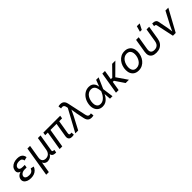

<svg xmlns="http://www.w3.org/2000/svg" viewBox="415 -2542 4528 4528"><g transform="rotate(-45 2679.0 -278.5)"><path d="M228.5 9.8Q164.6 9.8 117.4 -10Q70.3 -29.8 47.1 -65.2Q23.9 -100.6 31.7 -147.5Q35.6 -169.4 48.1 -193.4Q60.5 -217.3 85.9 -237.8Q111.3 -258.3 153.8 -271.2Q196.3 -284.2 259.8 -284.2H335.9L329.6 -243.2H264.2Q225.6 -243.2 196 -231.2Q166.5 -219.2 148.4 -199Q130.4 -178.7 126 -154.3Q119.1 -115.7 152.1 -92.3Q185.1 -68.8 245.6 -68.8Q285.2 -68.8 310.8 -79.3Q336.4 -89.8 353 -110.1Q369.6 -130.4 381.8 -159.7L464.8 -140.1Q446.8 -94.2 414.8 -60.5Q382.8 -26.9 336.4 -8.5Q290 9.8 228.5 9.8ZM256.3 -261.7Q195.3 -261.7 158.9 -273.2Q122.6 -284.7 104.7 -304Q86.9 -323.2 83 -346.4Q79.1 -369.6 83 -393.1Q91.8 -443.8 124.8 -479.5Q157.7 -515.1 208 -533.9Q258.3 -552.7 319.8 -552.7Q379.4 -552.7 417.5 -535.9Q455.6 -519 475.8 -488.5Q496.1 -458 501 -416.5L413.1 -393.6Q408.2 -432.1 383.5 -453.6Q358.9 -475.1 307.1 -475.1Q252.4 -475.1 214.8 -451.7Q177.2 -428.2 171.9 -389.2Q167 -355.5 193.6 -336.2Q220.2 -316.9 275.9 -316.9H341.3L332.5 -261.7Z M535.2 204.1 659.2 -545.9H747.1L692.4 -214.8Q684.1 -163.1 696.8 -131.1Q709.5 -99.1 737.1 -84.5Q764.6 -69.8 800.8 -69.8Q838.9 -69.8 870.4 -85.2Q901.9 -100.6 923.6 -132.6Q945.3 -164.6 953.6 -214.8L1008.3 -545.9H1096.2L1026.4 -123.5Q1022 -96.7 1031.7 -86.2Q1041.5 -75.7 1071.3 -75.7H1085.4L1072.8 0H1055.2Q988.3 0 959.2 -31Q930.2 -62 940.4 -122.6L948.7 -171.9H968.8Q960 -117.7 939 -82.5Q918 -47.4 890.9 -27.8Q863.8 -8.3 836.4 -0.2Q809.1 7.8 787.1 7.8Q765.1 7.8 740.5 -0.2Q715.8 -8.3 695.6 -28.1Q675.3 -47.9 666 -82.8Q656.7 -117.7 665.5 -171.9H685.5L623 204.1Z M1600.1 3.9Q1538.1 3.9 1513.2 -28.8Q1488.3 -61.5 1498 -121.1L1564 -518.1H1651.9L1589.4 -143.1Q1583 -106 1589.4 -90.1Q1595.7 -74.2 1623.5 -74.2Q1637.7 -74.2 1645.3 -75.2Q1652.8 -76.2 1659.2 -78.1L1664.6 -4.4Q1653.8 -1.5 1636.5 1.2Q1619.1 3.9 1600.1 3.9ZM1187.5 0 1273.4 -518.1H1360.8L1275.4 0ZM1177.2 -471.2 1189.5 -545.9H1752.4L1740.2 -471.2Z M1710.4 0 2010.7 -550.8 2004.9 -580.1Q1997.6 -617.7 1983.9 -636Q1970.2 -654.3 1949.2 -657.7Q1928.2 -661.1 1897.9 -654.8L1888.7 -652.8L1878.9 -729Q1887.2 -732.9 1905.3 -736.1Q1923.3 -739.3 1945.3 -739.3Q1983.4 -739.3 2011.7 -726.1Q2040 -712.9 2059.1 -685.1Q2078.1 -657.2 2087.4 -612.8L2187.5 -147.9Q2195.8 -109.9 2210 -91.3Q2224.1 -72.8 2245.1 -69.3Q2266.1 -65.9 2294.4 -72.3L2303.2 -74.2L2313 1.5Q2305.7 4.9 2287.8 8.3Q2270 11.7 2247.1 11.7Q2209 11.7 2180.4 -1.7Q2151.9 -15.1 2133.3 -43Q2114.7 -70.8 2105.5 -114.7L2062.5 -323.7Q2051.8 -375.5 2046.6 -424.6Q2041.5 -473.6 2034.7 -521H2066.9Q2044.9 -474.1 2024.2 -424.3Q2003.4 -374.5 1976.6 -323.7L1806.6 0Z M2617.2 11.7Q2546.4 11.7 2497.6 -24.7Q2448.7 -61 2428 -125Q2407.2 -189 2420.9 -271Q2435.1 -355 2475.8 -418.2Q2516.6 -481.4 2576.4 -517.1Q2636.2 -552.7 2707.5 -552.7Q2763.7 -552.7 2799.3 -532.2Q2835 -511.7 2854.7 -479.2Q2874.5 -446.8 2882.1 -410.4Q2889.6 -374 2890.1 -342.3H2921.9L2913.6 -274.4L2950.7 0H2867.7L2846.2 -274.4Q2844.2 -300.3 2838.9 -334.2Q2833.5 -368.2 2819.6 -400.1Q2805.7 -432.1 2778.1 -453.1Q2750.5 -474.1 2704.1 -474.1Q2655.8 -474.1 2615.5 -449.2Q2575.2 -424.3 2547.6 -378.4Q2520 -332.5 2509.8 -269Q2500 -207.5 2510 -162.1Q2520 -116.7 2549.1 -91.8Q2578.1 -66.9 2624.5 -66.9Q2669.9 -66.9 2706.3 -88.4Q2742.7 -109.9 2770.3 -142.3Q2797.9 -174.8 2816.7 -209.7Q2835.4 -244.6 2845.7 -271.5L2950.2 -545.9H3033.2L2913.1 -271.5L2899.4 -206.5H2872.6Q2859.4 -174.8 2838.9 -137.2Q2818.4 -99.6 2788.1 -65.7Q2757.8 -31.7 2715.8 -10Q2673.8 11.7 2617.2 11.7Z M3245.1 -545.9 3154.8 0H3066.9L3157.2 -545.9ZM3591.8 -545.9 3276.9 -233.4H3160.2L3172.9 -311.5H3255.4L3484.9 -545.9ZM3389.2 0 3229.5 -235.8 3288.1 -305.7 3498.5 0Z M3818.4 11.7Q3752.4 11.7 3705.1 -15.9Q3657.7 -43.5 3632.1 -93.8Q3606.4 -144 3606.4 -211.4Q3606.4 -276.4 3626.7 -337.4Q3647 -398.4 3685.3 -447Q3723.6 -495.6 3778.1 -524.2Q3832.5 -552.7 3900.9 -552.7Q3966.8 -552.7 4014.6 -525.4Q4062.5 -498 4088.1 -447.8Q4113.8 -397.5 4113.8 -329.1Q4113.8 -263.2 4093.3 -202.1Q4072.8 -141.1 4033.9 -92.8Q3995.1 -44.4 3940.7 -16.4Q3886.2 11.7 3818.4 11.7ZM3820.3 -66.9Q3870.6 -66.9 3908.9 -90.3Q3947.3 -113.8 3973.1 -152.1Q3999 -190.4 4012.2 -236.3Q4025.4 -282.2 4025.4 -327.1Q4025.4 -368.7 4012.2 -401.9Q3999 -435.1 3971.2 -454.6Q3943.4 -474.1 3898.4 -474.1Q3848.6 -474.1 3810.5 -450.7Q3772.5 -427.2 3746.6 -388.7Q3720.7 -350.1 3707.5 -304Q3694.3 -257.8 3694.3 -212.4Q3694.3 -150.9 3724.1 -108.9Q3753.9 -66.9 3820.3 -66.9Z M4409.7 9.8Q4340.8 9.8 4295.9 -14.9Q4251 -39.6 4233.2 -87.2Q4215.3 -134.8 4226.6 -204.1L4283.2 -545.9H4371.1L4315.4 -208.5Q4307.6 -161.1 4317.6 -130.6Q4327.6 -100.1 4354.2 -85.2Q4380.9 -70.3 4422.9 -70.3Q4465.3 -70.3 4496.8 -85.2Q4528.3 -100.1 4548.3 -130.6Q4568.4 -161.1 4576.2 -208.5L4631.8 -545.9H4719.7L4663.6 -204.1Q4652.3 -135.7 4618.9 -87.9Q4585.4 -40 4532.5 -15.1Q4479.5 9.8 4409.7 9.8ZM4482.9 -617.2 4523.4 -760.7H4617.7L4543.9 -617.2Z M4966.8 0 4873 -436.5Q4868.7 -457 4857.9 -465.6Q4847.2 -474.1 4824.2 -474.1H4812L4824.2 -549.8H4838.9Q4891.1 -549.8 4921.4 -530Q4951.7 -510.3 4959.5 -469.2L5007.8 -222.2Q5017.6 -171.9 5022.5 -121.3Q5027.3 -70.8 5033.2 -24.9H5001.5Q5023.4 -71.8 5044.2 -121.8Q5064.9 -171.9 5091.8 -222.2L5262.2 -545.9H5357.9L5059.1 0Z"/></g></svg>

Font: Inter Variable
Style: Italic
Weight: 400
Italic angle: -9.39999°
Designer: Rasmus Andersson
Foundry: rsms
Version: Version 4.001;git-9221beed3